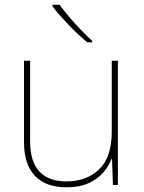

<svg xmlns="http://www.w3.org/2000/svg" viewBox="-20 -786 613 816"><path d="M481 -528V0H460L456 -111H454Q443 -81 419 -53Q395 -25 356.5 -7.5Q318 10 262 10Q174 10 128 -39Q82 -88 82 -182V-528H108V-186Q108 -98 148 -56.5Q188 -15 262 -15Q348 -15 401.5 -66.5Q455 -118 455 -226V-528ZM233 -766Q248 -745 272 -716.5Q296 -688 323 -660Q350 -632 372 -612V-606H351Q311 -639 270 -682Q229 -725 203 -759V-766Z"/></svg>

Font: Noto Sans Myanmar Thin
Style: Regular
Weight: 100
Designer: Monotype Design Team
Foundry: Monotype Imaging Inc.
Version: Version 2.107; ttfautohint (v1.8.4.7-5d5b)